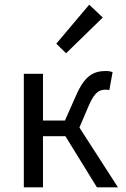

<svg xmlns="http://www.w3.org/2000/svg" viewBox="-20 -802 538 822"><path d="M82 0H164V-219H260L395 0H485L320 -256L361 -352C386 -409 406 -418 432 -418C439 -418 442 -418 448 -416L462 -493C455 -496 444 -498 434 -498C381 -498 343 -479 306 -394L258 -286H164V-486H82ZM263 -574 420 -727 362 -782 221 -615Z"/></svg>

Font: Giro Sans Regular
Style: Regular
Weight: 400
Designer: Paul D. Hunt
Foundry: Adobe Systems Incorporated
Version: Version 1.000;PS 1.0;hotconv 1.0.88;makeotf.lib2.5.647800